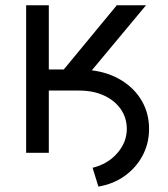

<svg xmlns="http://www.w3.org/2000/svg" viewBox="-20 -565 622 710"><path d="M76.7 0V-545.5H160.5V-308.2H215.9L411.9 -545.5H519.9L319.6 -305Q382.8 -296.9 430.4 -267.2Q478 -237.6 504.6 -191.6Q531.2 -145.6 531.2 -88.1Q531.2 -34.8 507.3 10.3Q483.3 55.4 441.1 85.6Q398.8 115.8 343.8 125L322.4 55.4Q378.2 41.9 413.5 1.6Q448.9 -38.7 448.9 -88.1Q448.9 -129.6 426.3 -161.8Q403.8 -193.9 364.2 -212Q324.6 -230.1 272.7 -230.1H160.5V0Z"/></svg>

Font: Inter Zeller
Style: Regular
Weight: 400
Designer: Rasmus Andersson; Joe Bland
Foundry: zeller
Version: Version 3.015;git-dec3a8cb1